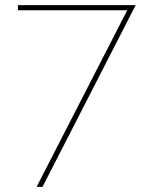

<svg xmlns="http://www.w3.org/2000/svg" viewBox="-20 -603 575 750"><path d="M477 -563H50V-583H510L146 127H123Z"/></svg>

Font: Raleway Thin
Style: Regular
Weight: 100
Designer: Matt McInerney, Pablo Impallari, Rodrigo Fuenzalida
Foundry: Matt McInerney, Pablo Impallari, Rodrigo Fuenzalida
Version: Version 4.026